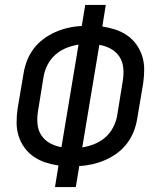

<svg xmlns="http://www.w3.org/2000/svg" viewBox="-20 -755 640 775"><path d="M202 0 216 -87Q189 -91 163 -99.5Q137 -108 115.5 -123Q94 -138 78.5 -159.5Q63 -181 55 -206.5Q47 -232 47 -260Q47 -288 51 -316L75 -458Q79 -484 89 -510Q99 -536 116 -558.5Q133 -581 156 -598Q179 -615 204.5 -626Q230 -637 256.5 -643Q283 -649 310 -650L324 -735H407L393 -648Q420 -644 446 -635.5Q472 -627 493.5 -612Q515 -597 530.5 -575.5Q546 -554 554 -528.5Q562 -503 562 -475Q562 -447 558 -419L534 -277Q530 -251 520 -225Q510 -199 493 -176.5Q476 -154 453 -137Q430 -120 404.5 -109Q379 -98 352.5 -92Q326 -86 300 -85L286 0ZM228 -161 297 -575Q272 -571 248 -561.5Q224 -552 204 -534.5Q184 -517 172 -493.5Q160 -470 156 -446L133 -304Q129 -279 131.5 -253.5Q134 -228 147.5 -208Q161 -188 182.5 -176.5Q204 -165 228 -161ZM312 -160Q337 -164 361 -173.5Q385 -183 405 -200.5Q425 -218 437 -241.5Q449 -265 453 -289L476 -431Q480 -456 477.5 -481.5Q475 -507 461.5 -527Q448 -547 426.5 -558.5Q405 -570 381 -574Z"/></svg>

Font: Iosevka SS04 Extended Oblique
Style: Regular
Weight: 400
Width: 7
Italic angle: -9°
Monospace: yes
Designer: Belleve Invis
Foundry: Belleve Invis
Version: Version 19.0.0; ttfautohint (v1.8.4)